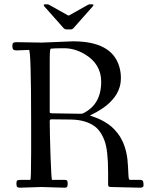

<svg xmlns="http://www.w3.org/2000/svg" viewBox="-20 -862 684 888"><path d="M188 -829.1Q182.1 -835 182.1 -838.5Q182.1 -842 189 -842H201.2Q203.9 -842 214.1 -835.9L294.2 -791Q297.1 -789.6 300 -791L380.1 -835.9Q390.4 -842 393.1 -842H405Q412.1 -842 412.1 -839.2Q412.1 -836.4 411 -834.8Q409.9 -833.3 408.3 -831.7Q406.7 -830.1 406 -829.1L327.1 -740Q325.4 -738 323 -735.2Q320.6 -732.4 319.6 -731.4Q314.2 -726.1 309.1 -726.1H285.2Q278.1 -726.1 267.1 -740ZM124 -289.1Q124 -631.1 114 -631.1L55.9 -628.9Q45.4 -628.9 41.3 -633.3Q37.1 -637.7 37.1 -649.2Q37.1 -660.6 41.5 -663.8Q45.9 -667 56.9 -667L173.1 -665L318.1 -670.9Q498.3 -670.9 532 -552.7Q539.1 -527.8 539.1 -503.3Q539.1 -478.8 533.6 -460.3Q528.1 -441.9 519.5 -427.4Q511 -412.8 498.7 -399.3Q486.3 -385.7 474.4 -375.9Q462.4 -366 448.2 -356.9Q426.8 -343 411.6 -335.9Q396.5 -328.9 396.2 -328.1Q396 -327.4 407.6 -323.6Q419.2 -319.8 432.7 -314.2Q446.3 -308.6 463.7 -298.6Q481.2 -288.6 495.1 -276.7Q509 -264.9 523.3 -246.7Q537.6 -228.5 547.4 -207Q569.6 -158.4 572 -92Q574 -35.6 577 -32.8Q580.1 -30 583 -30H628.9Q637.5 -30 640.7 -25Q644 -20 644 -4.9Q644 6.1 627.9 6.1L491 2.9Q480 2.9 480 -8.1V-65.9Q480 -167.2 463.4 -211.4Q445.6 -259.5 413.6 -280.8Q373.5 -307.6 310.1 -309.1L218 -310.1Q210 -310.1 210 -302Q210 -248.3 213.7 -139.2Q217.5 -30 220.9 -30H279.1Q287.6 -30 290.3 -26.6Q293 -23.2 293 -12.7Q293 -2.2 290.3 2Q287.6 6.1 279.1 6.1L170.9 2.9L73 6.1Q62.5 6.1 59.2 2.1Q55.9 -2 55.9 -13.4Q55.9 -24.9 59.9 -27.5Q64 -30 76.9 -30H120.1Q124 -30 124 -156ZM215.1 -637Q210 -637 210 -585.9V-343Q210 -337.9 222.9 -337.9L351.1 -335.9Q359.1 -335.9 362.1 -336.9Q448 -377 448 -483.9Q448 -567.1 370.4 -612.3Q324.2 -638.9 277.1 -638.9Q230 -638.9 215.1 -637Z"/></svg>

Font: Fanwood Text
Style: Regular
Weight: 400
Version: Version 1.1001